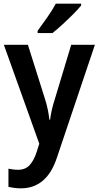

<svg xmlns="http://www.w3.org/2000/svg" viewBox="-20 -786 538 1046"><path d="M1 -542H132L225 -247Q234 -219 240 -190.5Q246 -162 249 -134H253Q256 -160 262.5 -188Q269 -216 279 -247L368 -542H497L290 73Q262 158 212.5 199Q163 240 95 240Q73 240 56.5 237.5Q40 235 26 232V133Q36 135 50 137Q64 139 78 139Q118 139 141.5 113.5Q165 88 180 41L194 -3ZM422 -756Q407 -737 379 -709Q351 -681 320.5 -653Q290 -625 266 -606H185V-618Q209 -651 237.5 -691.5Q266 -732 284 -766H422Z"/></svg>

Font: Noto Sans Malayalam SemiCondensed SemiBold
Style: Regular
Weight: 600
Width: 4
Designer: Jelle Bosma - Monotype Design Team
Foundry: Monotype Imaging Inc.
Version: Version 2.104; ttfautohint (v1.8.4.7-5d5b)